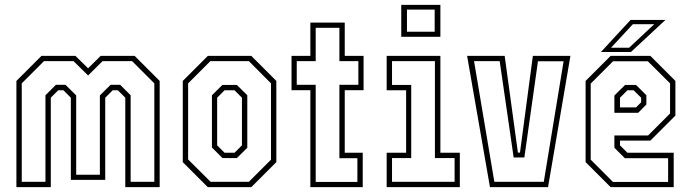

<svg xmlns="http://www.w3.org/2000/svg" viewBox="-20 -770 2846 790"><path d="M47.5 0V-437L150.5 -540H290.5L342.5 -489L394 -540H534L637 -437V0H495.5V-368L465 -398.5H443.5L413 -368V-30H271.5V-368L241 -398.5H219.5L189 -368V0ZM69.5 -22H167V-378L210 -421H249.5L293.5 -377.5V-51H391V-377.5L435 -421H474.5L517.5 -378V-22H615V-427L523.5 -518.5H402L342.5 -459.5L282.5 -518.5H161L69.5 -427Z M835 0 732 -103V-437L835 -540H1014L1117 -437V-103L1014 0ZM846.5 -22H1004L1095 -113V-427L1004 -518.5H845.5L754 -427V-114ZM895.5 -119.5 852 -163V-378L895 -420.5H954.5L997.5 -378V-162L954.5 -119.5ZM904 -141.5H945L975.5 -172V-368L945 -398.5H904L873.5 -368V-172Z M1257 0V-399H1179.5V-540H1257V-677H1398.5V-540H1476V-399H1398.5V-141.5H1472.5V0ZM1279 -21.5H1450.5V-119H1376.5V-421H1454.5V-518.5H1376.5V-655.5H1279V-518.5H1201V-421H1279Z M1631 -618.5V-750H1792V-618.5ZM1654.5 -639.5H1768.5V-730.5H1654.5ZM1571 0V-141.5H1651V-398.5H1571V-540H1792V-141.5H1872V0ZM1593 -22H1850.5V-119.5H1769.5V-518.5H1593V-420.5H1672V-119.5H1593Z M1996 0 1902 -540H2056.5L2111 -142H2119.5L2172.5 -540H2327L2235 0ZM2014 -22H2217.5L2299 -518H2193.5L2137.5 -122H2093.5L2036 -518.5H1930.5Z M2656 -540 2759 -437V-294.5L2656 -191.5H2531V-172L2561.5 -141.5H2752V0H2492.5L2389.5 -103V-437L2492.5 -540ZM2645.5 -518H2502.5L2410.5 -426V-113L2502 -21.5H2729V-119H2551L2508 -162V-212.5H2646.5L2737 -303V-427ZM2597 -420.5 2639.5 -378V-340L2606 -306H2508V-377L2552 -420.5ZM2587 -398.5H2561.5L2531 -368V-328H2597L2618 -349V-368ZM2452.5 -556 2574.5 -688H2718L2576 -556ZM2494 -573.5H2568.5L2672 -670.5H2584Z"/></svg>

Font: Tourney Condensed ExtraLight
Style: Regular
Weight: 200
Width: 3
Designer: Tyler Finck
Foundry: Etcetera Type Co
Version: Version 1.010; ttfautohint (v1.8.3)